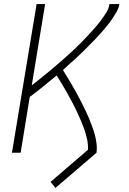

<svg xmlns="http://www.w3.org/2000/svg" viewBox="-20 -755 640 949"><path d="M254 174 230 144 415 -15Q416 -41 410.5 -66.5Q405 -92 396.5 -116Q388 -140 378 -163Q368 -186 357.5 -208.5Q347 -231 335 -253Q323 -275 311 -297Q299 -319 286 -340Q273 -361 260 -382Q227 -355 194 -328Q161 -301 127 -276L82 0H39L161 -735H203L137 -333Q156 -348 174 -362.5Q192 -377 210.5 -392Q229 -407 246.5 -422Q264 -437 282 -452.5Q300 -468 317.5 -484Q335 -500 352 -516Q369 -532 385.5 -549Q402 -566 418 -583Q434 -600 449.5 -618Q465 -636 479 -654.5Q493 -673 505.5 -693Q518 -713 521 -735H570Q567 -715 556 -696Q545 -677 533 -659.5Q521 -642 507 -625Q493 -608 478.5 -591.5Q464 -575 449 -559.5Q434 -544 418.5 -528.5Q403 -513 387.5 -497.5Q372 -482 356 -467.5Q340 -453 323.5 -438.5Q307 -424 291 -409Q303 -390 314 -371.5Q325 -353 336.5 -333.5Q348 -314 358.5 -295Q369 -276 379 -256Q389 -236 399 -216Q409 -196 417.5 -175.5Q426 -155 434 -134Q442 -113 448 -91.5Q454 -70 457 -46.5Q460 -23 457 0Z"/></svg>

Font: Iosevka Curly XLtExObl
Style: Regular
Weight: 200
Width: 7
Italic angle: -9°
Monospace: yes
Designer: Belleve Invis
Foundry: Belleve Invis
Version: Version 11.0.1; ttfautohint (v1.8.3)